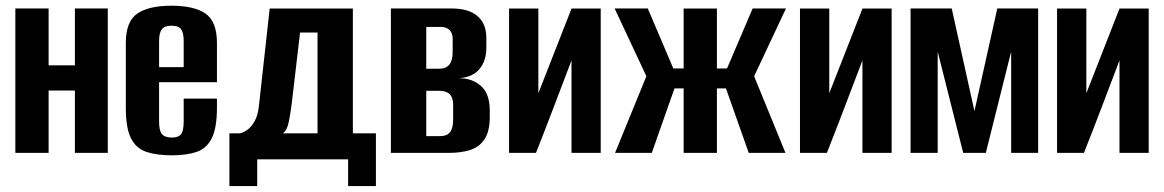

<svg xmlns="http://www.w3.org/2000/svg" viewBox="-20 -524 3989 658"><path d="M32.6 0V-495H146.6V-300H236.7V-495H349.4V0H236.7V-213.8H146.6V0Z M569.6 8.3Q517.9 8.3 482.5 -3.2Q447.2 -14.7 429.2 -49.5Q411.2 -84.3 411.2 -154.4V-376.8Q411.2 -450.3 450.3 -477.3Q489.5 -504.4 567.7 -504.4Q645.6 -504.4 684.5 -477.3Q723.5 -450.3 723.5 -376.8V-242.2H525.2V-107.4Q525.2 -76.7 534.8 -64.7Q544.5 -52.6 569 -52.6Q591.9 -52.6 600.7 -64.3Q609.5 -76.1 609.5 -107.4V-186H723.5V-155.4Q723.5 -85.3 705.7 -50.1Q687.9 -15 653.5 -3.3Q619.1 8.3 569.6 8.3ZM525.2 -294H609.5V-383.3Q609.5 -411.8 600.7 -423.8Q591.9 -435.9 567.7 -435.9Q544.5 -435.9 534.8 -423.8Q525.2 -411.8 525.2 -383.3Z M766.2 113.6V-67.1H801.8Q813.1 -69.1 827 -78.6Q841 -88.2 852.6 -108.6Q864.2 -129 867.5 -162.5L904.2 -494.7H1189.3V-67.1H1268.3V113.6H1173V22.1H861.5V113.6ZM949.7 -67.1H1068.2V-412.6H1008.3L979.8 -169.2Q976.1 -140 970.2 -108.8Q964.4 -77.6 949.7 -67.1Z M1319.6 0V-495H1526.8Q1586.1 -495 1616.4 -468.9Q1646.7 -442.8 1646.7 -394.3V-360.4Q1646.7 -315.9 1623.5 -287.8Q1600.3 -259.6 1554.6 -256.2V-255.8Q1598.5 -255.8 1628.5 -229.3Q1658.5 -202.7 1658.5 -144.7V-123.7Q1658.5 -75.1 1641.3 -48.1Q1624.1 -21.1 1592.9 -10.5Q1561.6 0 1517.8 0ZM1440.8 -57.5H1487.9Q1502.2 -57.5 1512.2 -62.5Q1522.3 -67.4 1527.6 -80.4Q1533 -93.3 1533 -117.2V-163.1Q1533 -181.7 1527.3 -192.5Q1521.7 -203.3 1511 -208Q1500.4 -212.8 1485.4 -212.8H1440.8ZM1440.8 -288.4H1485Q1508 -288.4 1519.7 -302.4Q1531.4 -316.4 1531.4 -347.5V-390.5Q1531.4 -410.1 1520.7 -420.9Q1510 -431.7 1491.4 -431.7H1440.8Z M1724.6 0V-494.7H1825V-204.5L1938.7 -494.7H2038.7V0H1938.6V-317Q1908.3 -237.4 1878.3 -158.5Q1848.3 -79.6 1816.8 0Z M2087.8 0 2195.2 -262.7 2086.4 -495H2200L2287.5 -289.4H2322.9V-494.7H2436.9V-289.4H2471.6L2559.4 -495H2673.6L2564.5 -262.7L2671.9 0H2546L2467.9 -221H2436.9V0H2322.9V-221H2291.5L2213.7 0Z M2721.6 0V-494.7H2822V-204.5L2935.7 -494.7H3035.7V0H2935.6V-317Q2905.3 -237.4 2875.3 -158.5Q2845.3 -79.6 2813.8 0Z M3100.6 0V-495H3241.6L3319.5 -143.4L3397.8 -495H3537.8V0H3445.3V-347.2L3358.5 0H3281L3193.5 -347.2V0Z M3602.6 0V-494.7H3703V-204.5L3816.7 -494.7H3916.7V0H3816.6V-317Q3786.3 -237.4 3756.3 -158.5Q3726.3 -79.6 3694.8 0Z"/></svg>

Font: Alumni Sans SC Thin
Style: Regular
Weight: 100
Designer: Robert E. Leuschke
Foundry: Robert E. Leuschke
Version: Version 1.018